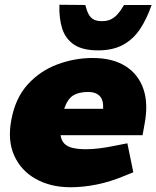

<svg xmlns="http://www.w3.org/2000/svg" viewBox="-20 -779 658 808"><path d="M277 9Q193 9 130.5 -26Q68 -61 39.5 -125Q11 -189 28 -276Q45 -367 97 -424Q149 -481 221.5 -508Q294 -535 370 -535Q453 -535 507.5 -501Q562 -467 583.5 -404.5Q605 -342 588 -255L580 -210H235Q238 -188 250.5 -175Q263 -162 286 -156.5Q309 -151 342 -151Q367 -151 396.5 -154.5Q426 -158 460 -165L516 -176L541 -54L504 -39Q444 -14 387 -2.5Q330 9 277 9ZM250 -321H414Q416 -358 399.5 -375Q383 -392 351 -392Q311 -392 287.5 -377Q264 -362 250 -321ZM393 -567Q328 -567 292 -591Q256 -615 242 -658Q228 -701 230 -759L339 -758Q345 -734 353 -719Q361 -704 374.5 -697Q388 -690 409 -690Q430 -690 445.5 -697Q461 -704 474.5 -719Q488 -734 502 -758H618Q598 -700 569.5 -657Q541 -614 498 -590.5Q455 -567 393 -567Z"/></svg>

Font: REM Black
Style: Italic
Weight: 900
Italic angle: -11°
Designer: Octavio Pardo
Foundry: Ashler Design
Version: Version 1.005;gftools[0.9.28]